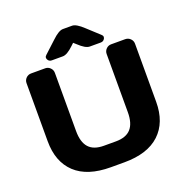

<svg xmlns="http://www.w3.org/2000/svg" viewBox="-153 -1028 1131 1171"><g transform="rotate(-20 412.0 -442.0)"><path d="M60.1 -276.9V-653.8Q60.1 -672.9 73.5 -686.5Q86.9 -700.2 106.9 -700.2H198.2Q216.8 -700.2 230.5 -686.5Q244.1 -672.9 244.1 -653.8V-275.9Q244.1 -204.1 275.6 -168.9Q307.1 -133.8 373 -133.8H451.2Q517.1 -133.8 548.6 -168.9Q580.1 -204.1 580.1 -275.9V-653.8Q580.1 -672.9 593.5 -686.5Q606.9 -700.2 626 -700.2H716.8Q736.8 -700.2 750.5 -686.5Q764.2 -672.9 764.2 -653.8V-276.9Q764.2 -143.1 685.5 -69.6Q606.9 3.9 456.1 3.9H368.2Q216.8 3.9 138.4 -69.6Q60.1 -143.1 60.1 -276.9ZM227.1 -747.1Q224.1 -752 224.1 -759.5Q224.1 -767.1 232.9 -774.9L309.1 -845.2Q354 -888.2 380.9 -888.2H440.9Q467.8 -888.2 513.2 -845.2L589.8 -774.9Q599.1 -767.1 599.1 -759.5Q599.1 -752 596.2 -747.1Q587.9 -731.9 569.8 -731.9H499Q471.2 -731.9 428.2 -772.9L411.1 -788.1L395 -772.9Q352.1 -731.9 324.2 -731.9H252.9Q234.9 -731.9 227.1 -747.1Z"/></g></svg>

Font: Days One
Style: Regular
Weight: 400
Designer: Alexander Kalachev, Alexey Maslov, Jovanny Lemonad
Foundry: Alexander Kalachev, Alexey Maslov, Jovanny Lemonad
Version: Version 1.002